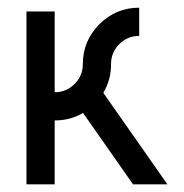

<svg xmlns="http://www.w3.org/2000/svg" viewBox="-20 -479 479 499"><path d="M415 0H325.7L195.8 -185.5Q163.1 -166 122.1 -166V0H48.8V-449.2H122.1V-239.3Q152.3 -239.3 173.8 -260.7Q195.3 -282.2 195.3 -312.5Q195.3 -373 238.3 -416Q281.2 -459 341.8 -459V-385.7Q311.5 -385.7 290 -364.3Q268.6 -342.8 268.6 -312.5Q268.6 -271 248.5 -237.8Z"/></svg>

Font: Catrinity
Style: Regular
Weight: 400
Designer: Alexander Lange
Foundry: High-Logic / Made with FontCreator
Version: Version 2.090;May 20, 2024;FontCreator 15.0.0.2974 64-bit